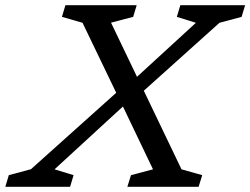

<svg xmlns="http://www.w3.org/2000/svg" viewBox="-78 -721 966 741"><path d="M409.5 -322 132.5 -67.5 206 -45 192.5 0H-57.5L-44 -45L41.5 -68L384 -375L430 -405.5L678 -633L604.5 -656L618 -701H868L854.5 -656L769 -633L455.5 -351.5ZM512.5 -67.5 388.5 -326.5 378 -347.5 240.5 -633 161 -656 174.5 -701H449.5L436 -656L350.5 -633.5L457.5 -410.5L469 -387.5L622.5 -67.5L702.5 -45L688.5 0H413.5L427.5 -45Z"/></svg>

Font: Newsreader 8pt
Style: Italic
Weight: 400
Italic angle: -17°
Version: Version 1.003